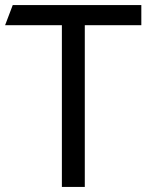

<svg xmlns="http://www.w3.org/2000/svg" viewBox="-20 -734 576 754"><path d="M313 0H223V-635H0L30 -714H535V-635H313Z"/></svg>

Font: Advent Sans Logo
Style: Regular
Weight: 400
Designer: Types & Symbols
Foundry: Types & Symbols
Version: Version 1.002